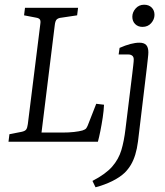

<svg xmlns="http://www.w3.org/2000/svg" viewBox="-20 -601 700 814"><path d="M388 -161 421 -157Q420 -132 415.5 -102.5Q411 -73 405.5 -45.5Q400 -18 395 0H16L20 -32L71 -42Q86 -45 91 -52Q96 -59 98 -75L151 -500Q153 -513 149 -518.5Q145 -524 134 -526L82 -536L86 -568H311L307 -536L240 -526Q228 -525 221 -519Q214 -513 212 -493L156 -39H245Q272 -39 294 -41.5Q316 -44 330 -48Q342 -52 345.5 -57Q349 -62 352 -69ZM385 193 372 166Q428 137 455.5 105.5Q483 74 494.5 35.5Q506 -3 512 -54L541 -290Q543 -308 545 -324.5Q547 -341 547 -349Q547 -360 540.5 -365Q534 -370 525 -370H483L487 -398Q537 -420 571 -420Q591 -420 600 -410Q609 -400 609 -379Q609 -371 607 -354Q605 -337 603 -318L565 -1Q561 30 553.5 54.5Q546 79 535 97.5Q524 116 509 131Q488 151 455.5 167Q423 183 385 193ZM584 -487Q565 -487 553 -499Q541 -511 541 -530Q541 -549 555 -565Q569 -581 591 -581Q611 -581 623 -569Q635 -557 635 -538Q635 -519 621 -503Q607 -487 584 -487Z"/></svg>

Font: Rasa Light
Style: Italic
Weight: 300
Italic angle: -7.10001°
Designer: Anna Giedrys (Yrsa+Rasa design), David Brezina (Yrsa art-direction, Rasa art-direction, design)
Foundry: Rosetta Type Foundry
Version: Version 2.004